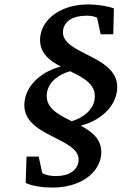

<svg xmlns="http://www.w3.org/2000/svg" viewBox="-20 -839 579 868"><path d="M217 9C339 9 426 -52 437 -136C445 -206 399 -242 345 -271C426 -291 499 -349 509 -429C529 -592 251 -589 265 -701C270 -742 308 -768 370 -768C386 -768 406 -766 419 -759L435 -684H492L495 -801C465 -812 418 -819 378 -819C261 -819 173 -758 162 -674C154 -603 200 -567 255 -538C174 -518 101 -460 91 -380C71 -218 348 -220 335 -110C330 -69 292 -43 234 -43C209 -43 186 -47 171 -57L155 -131H100L96 -12C125 2 172 9 217 9ZM192 -417C198 -466 242 -502 297 -517C358 -487 416 -458 408 -392C402 -343 358 -307 304 -291C242 -322 184 -351 192 -417Z"/></svg>

Font: TPK Tissa Web Medium
Style: Italic
Weight: 500
Italic angle: -7°
Designer: Jacques Le Bailly, Suppakit Chalermlarp | Katatrad Co.,Ltd.
Foundry: Jacques Le Bailly, Cadson Demak Co.,Ltd.
Version: Version 5.000;Glyphs 3.1.2 (3151)